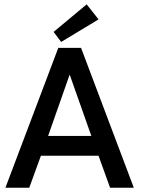

<svg xmlns="http://www.w3.org/2000/svg" viewBox="-20 -886 666 906"><path d="M255 -660H362.5L611.5 0H499.5L445 -151H173L118 0H5.5ZM207 -244.5H411L309.5 -532H308ZM268.5 -688 233 -735.5 389 -865.5 445 -794.5Z"/></svg>

Font: League Spartan Medium
Style: Regular
Weight: 500
Foundry: The League of Moveable Type
Version: Version 2.002